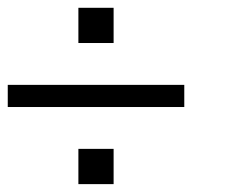

<svg xmlns="http://www.w3.org/2000/svg" viewBox="-20 -481 586 495"><path d="M272.9 -370.1H182.1V-460.9H272.9ZM272.9 -6.3H182.1V-97.2H272.9ZM455.1 -205.1H0V-262.2H455.1Z"/></svg>

Font: Anonymous Pro
Style: Regular
Weight: 400
Monospace: yes
Designer: Mark Simonson
Version: Version 1.002